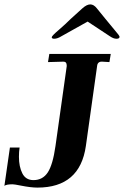

<svg xmlns="http://www.w3.org/2000/svg" viewBox="-27 -842 563 872"><path d="M68 1Q38 -5 30 -5Q2 -5 -7 2L18 -172H62Q59 -153 59 -130Q59 -85 74.5 -54.5Q90 -24 125 -24Q167 -24 190 -59Q213 -94 225 -179L276 -541V-545Q276 -562 261 -562L191 -560L197 -597H476L470 -560L437 -562Q416 -563 414 -542L363 -179Q336 10 143 10Q113 10 68 1ZM208 -673Q208 -679 241 -707Q271 -733 294 -756L347 -804Q367 -822 383 -822Q399 -822 413 -804L452 -756Q472 -731 495 -704Q516 -680 516 -675Q516 -666 502 -666Q488 -666 471 -678L371 -744L253 -678Q234 -666 219 -666Q208 -666 208 -673Z"/></svg>

Font: Unna
Style: Bold Italic
Weight: 700
Italic angle: -8.05°
Designer: Jorge de Buen Unna
Foundry: Omnibus-Type
Version: Version 2.008